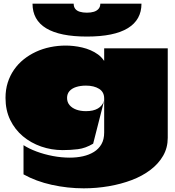

<svg xmlns="http://www.w3.org/2000/svg" viewBox="-20 -883 952 1045"><path d="M893 -620H547Q547 -609 547 -587.5Q547 -566 547 -555Q547 -554 547 -553Q547 -552 546.5 -552Q546 -552 545 -554Q532 -573 513.5 -586.5Q495 -600 473 -609.5Q451 -619 427.5 -624.5Q404 -630 381 -632.5Q358 -635 338 -635Q295 -635 253.5 -626.5Q212 -618 175.5 -601Q139 -584 108.5 -559.5Q78 -535 56 -503Q34 -471 22 -433Q10 -395 10 -350Q10 -283 35.5 -230.5Q61 -178 104.5 -141.5Q148 -105 204 -85.5Q260 -66 321 -66Q363 -66 404 -71Q445 -76 487 -101L547 -336Q528 -278 448 -278Q418 -278 395 -286.5Q372 -295 358.5 -311Q345 -327 345 -350Q345 -372 358 -387Q371 -402 394.5 -409.5Q418 -417 448 -417Q470 -417 488 -412.5Q506 -408 519.5 -399.5Q533 -391 540 -378Q547 -365 547 -347V-162Q547 -124 532 -98Q517 -72 491 -56Q465 -40 431.5 -32.5Q398 -25 360 -25Q314 -25 267 -34Q220 -43 178.5 -58.5Q137 -74 108 -93V66Q176 104 262 123Q348 142 436 142Q505 142 572 130.5Q639 119 697 97Q755 75 799 41.5Q843 8 868 -35.5Q893 -79 893 -133Q893 -255 893 -377Q893 -499 893 -620ZM157 -863H381Q381 -846 389.5 -835Q398 -824 414.5 -819Q431 -814 453 -814Q475 -814 491 -819Q507 -824 516.5 -835Q526 -846 526 -863H750Q750 -775 675.5 -729.5Q601 -684 453 -684Q306 -684 231.5 -729Q157 -774 157 -863Z"/></svg>

Font: Climate Crisis
Style: Regular
Weight: 400
Version: Version 1.003